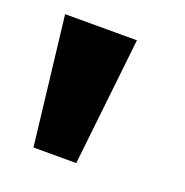

<svg xmlns="http://www.w3.org/2000/svg" viewBox="-71 -794 433 449"><g transform="rotate(20 145.0 -569.0)"><path d="M56.6 -409.2 19.5 -727.5H198.2L163.1 -409.2Z"/></g></svg>

Font: Inter Tight Black
Style: Regular
Weight: 900
Designer: Rasmus Andersson
Foundry: rsms
Version: Version 3.004; ttfautohint (v1.8.4.7-5d5b)